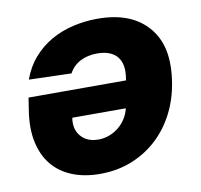

<svg xmlns="http://www.w3.org/2000/svg" viewBox="-67 -627 738 705"><g transform="rotate(-10 301.5 -274.5)"><path d="M34.1 -271.3 40.8 -314.6H404.1L405.2 -321Q414.1 -374.3 391 -402.3Q367.9 -430.4 315.7 -430.4Q281.2 -430.4 253.9 -416.4Q226.6 -402.3 211.6 -374.6L53.3 -379.3Q70 -425.4 99.3 -458.8Q128.6 -492.2 166.5 -513.7Q204.5 -535.2 248.9 -545.5Q293.3 -555.8 339.8 -555.8Q467.7 -555.8 529.8 -480.8Q561.1 -443.2 570.5 -392.4Q579.9 -341.6 568.9 -274.9Q558.9 -214.1 532 -162.5Q505 -110.8 464 -73.2Q422.9 -35.5 369.1 -14.2Q315.3 7.1 251.4 7.1Q193.5 7.1 148.1 -11.2Q102.6 -29.5 73.7 -64.8Q44.7 -100.1 33.9 -152.2Q23.1 -204.2 34.1 -271.3ZM202.1 -145.2Q224.8 -118.3 267.4 -118.3Q288.4 -118.3 307.7 -125.5Q327.1 -132.8 342.9 -145.6Q358.7 -158.4 369.9 -176Q381 -193.5 385.7 -213.8H186.1Q179.3 -171.9 202.1 -145.2Z"/></g></svg>

Font: Inter P Extra Bold
Style: Italic
Weight: 800
Italic angle: 9.39999°
Designer: Rasmus Andersson
Foundry: rsms
Version: Version 3.018;git-588b23468